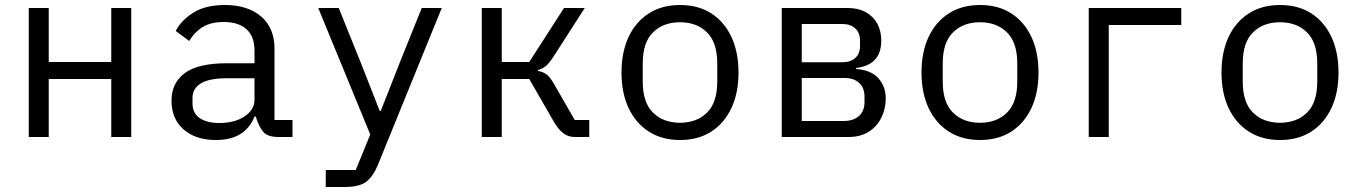

<svg xmlns="http://www.w3.org/2000/svg" viewBox="-20 -548 5440 768"><path d="M95 -516H175V-300H425V-516H505V0H425V-232H175V0H95Z M1095 0Q1050 0 1033 -20.5Q1016 -41 1005 -76L1003 -82H998Q982 -39 944 -13.5Q906 12 843 12Q762 12 714 -30.5Q666 -73 666 -145Q666 -216 719 -255.5Q772 -295 888 -295H998V-346Q998 -402 966 -431Q934 -460 875 -460Q823 -460 790 -439.5Q757 -419 737 -384L683 -424Q703 -465 752 -496.5Q801 -528 880 -528Q971 -528 1024.5 -482Q1078 -436 1078 -354V-68H1150V0ZM857 -56Q919 -56 958.5 -82.5Q998 -109 998 -149V-235H888Q817 -235 783.5 -214.5Q750 -194 750 -156V-135Q750 -95 779 -75.5Q808 -56 857 -56Z M1283 200V132H1403L1461 -10L1253 -516H1335L1422 -300L1499 -104H1503L1580 -300L1667 -516H1747L1491 113Q1473 157 1445.5 178.5Q1418 200 1359 200Z M1907 -516H1987V-300H2097L2236 -516H2319L2193 -320Q2176 -294 2163 -283.5Q2150 -273 2132 -268V-264Q2152 -261 2166 -250.5Q2180 -240 2195 -214L2279 -68H2337V0H2279Q2254 0 2234.5 -14Q2215 -28 2196 -60L2097 -232H1987V0H1907Z M2700 12Q2628 12 2575.5 -21.5Q2523 -55 2494.5 -115.5Q2466 -176 2466 -258Q2466 -340 2494.5 -400.5Q2523 -461 2575.5 -494.5Q2628 -528 2700 -528Q2773 -528 2825 -494.5Q2877 -461 2905.5 -400.5Q2934 -340 2934 -258Q2934 -176 2905.5 -115.5Q2877 -55 2825 -21.5Q2773 12 2700 12ZM2700 -57Q2767 -57 2808 -97.5Q2849 -138 2849 -221V-295Q2849 -378 2808 -418.5Q2767 -459 2700 -459Q2633 -459 2592 -418.5Q2551 -378 2551 -295V-221Q2551 -138 2592 -97.5Q2633 -57 2700 -57Z M3107 -516H3370Q3433 -516 3469 -480Q3505 -444 3505 -385Q3505 -288 3404 -276V-272Q3464 -268 3493.5 -235Q3523 -202 3523 -154Q3523 -113 3505.5 -77.5Q3488 -42 3455 -21Q3422 0 3373 0H3107ZM3349 -299Q3382 -299 3401 -316Q3420 -333 3420 -364V-386Q3420 -417 3401 -434.5Q3382 -452 3349 -452H3187V-299ZM3353 -64Q3394 -64 3416 -84Q3438 -104 3438 -139V-162Q3438 -197 3416.5 -216.5Q3395 -236 3359 -236H3187V-64Z M3900 12Q3828 12 3775.5 -21.5Q3723 -55 3694.5 -115.5Q3666 -176 3666 -258Q3666 -340 3694.5 -400.5Q3723 -461 3775.5 -494.5Q3828 -528 3900 -528Q3973 -528 4025 -494.5Q4077 -461 4105.5 -400.5Q4134 -340 4134 -258Q4134 -176 4105.5 -115.5Q4077 -55 4025 -21.5Q3973 12 3900 12ZM3900 -57Q3967 -57 4008 -97.5Q4049 -138 4049 -221V-295Q4049 -378 4008 -418.5Q3967 -459 3900 -459Q3833 -459 3792 -418.5Q3751 -378 3751 -295V-221Q3751 -138 3792 -97.5Q3833 -57 3900 -57Z M4335 -516H4705V-448H4415V0H4335Z M5100 12Q5028 12 4975.5 -21.5Q4923 -55 4894.5 -115.5Q4866 -176 4866 -258Q4866 -340 4894.5 -400.5Q4923 -461 4975.5 -494.5Q5028 -528 5100 -528Q5173 -528 5225 -494.5Q5277 -461 5305.5 -400.5Q5334 -340 5334 -258Q5334 -176 5305.5 -115.5Q5277 -55 5225 -21.5Q5173 12 5100 12ZM5100 -57Q5167 -57 5208 -97.5Q5249 -138 5249 -221V-295Q5249 -378 5208 -418.5Q5167 -459 5100 -459Q5033 -459 4992 -418.5Q4951 -378 4951 -295V-221Q4951 -138 4992 -97.5Q5033 -57 5100 -57Z"/></svg>

Font: Lilex Nerd Font
Style: Regular
Weight: 400
Designer: Mike Abbink, Paul van der Laan, Pieter van Rosmalen, Mikhael Khrustik
Foundry: Mikhael Khrustik
Version: Version 2.400; ttfautohint (v1.8.4.7-5d5b);Nerd Fonts 3.3.0